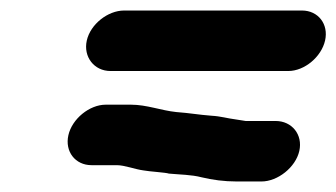

<svg xmlns="http://www.w3.org/2000/svg" viewBox="-20 -489 639 365"><path d="M154 -175H202C217 -175 237 -167 253 -165C263 -163 296 -161 301 -159C322 -157 344 -157 363 -152C384 -147 406 -144 430 -144H477C508 -144 542 -171 549 -202C556 -233 535 -259 504 -259H447C441 -260 435 -261 428 -262C412 -264 400 -268 382 -269C356 -271 342 -274 315 -276C286 -279 259 -290 229 -290H181C150 -290 117 -263 110 -232C103 -201 123 -175 154 -175ZM190 -354H528C559 -354 591 -381 598 -412C605 -443 585 -469 554 -469H216C185 -469 152 -443 145 -412C138 -381 159 -354 190 -354Z"/></svg>

Font: Electronic
Style: UltHvIt
Weight: 900
Version: Version 1.011